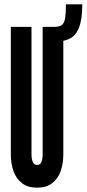

<svg xmlns="http://www.w3.org/2000/svg" viewBox="-20 -859 400 887"><path d="M151.5 8Q109 8 82 -12.5Q55 -33 42.5 -68Q30 -103 30 -146V-735H125.5V-146Q125.5 -125 131.5 -111Q137.5 -97 151.5 -97Q166 -97 171.5 -111Q177 -125 177 -146V-735H272.5V-146Q272.5 -103 260 -68Q247.5 -33 220.8 -12.5Q194 8 151.5 8ZM233.5 -735Q255.5 -735 266.5 -744.2Q277.5 -753.5 281 -776.2Q284.5 -799 284.5 -839H360Q360 -769.5 345.2 -732Q330.5 -694.5 302.2 -680.5Q274 -666.5 233.5 -666.5Z"/></svg>

Font: League Gothic SemiCondensed
Style: Regular
Weight: 400
Width: 4
Designer: The League of Moveable Type
Version: Version 2.001